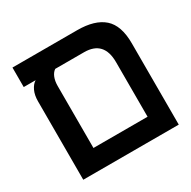

<svg xmlns="http://www.w3.org/2000/svg" viewBox="-139 -746 879 882"><g transform="rotate(-30 300.0 -304.5)"><path d="M35 -609H378Q471.5 -609 518.5 -567.5Q565.5 -526 565.5 -431.5V0H59V-416Q59 -448.5 70 -471.8Q81 -495 98 -505.5H35ZM459.5 -103V-392.5Q459.5 -505.5 355 -505.5H202Q188 -496 180.2 -476.8Q172.5 -457.5 172.5 -432V-103Z"/></g></svg>

Font: JuliaMono Medium
Style: Regular
Weight: 500
Monospace: yes
Designer: cormullion
Foundry: corm
Version: Version 0.054; ttfautohint (v1.8.4)